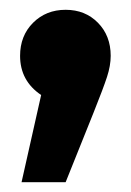

<svg xmlns="http://www.w3.org/2000/svg" viewBox="-20 -192 267 392"><path d="M206 -78Q206 -58 198.5 -35Q191 -12 171 38L114 180H24L64 2Q21 -27 21 -78Q21 -119 47.5 -145.5Q74 -172 114 -172Q154 -172 180 -145.5Q206 -119 206 -78Z"/></svg>

Font: Fira Sans Condensed ExtraBold
Style: Regular
Weight: 800
Width: 3
Designer: Carrois Corporate & Edenspiekermann AG
Foundry: Carrois Corporate GbR & Edenspiekermann AG
Version: Version 4.203